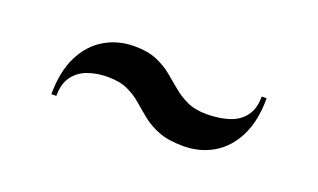

<svg xmlns="http://www.w3.org/2000/svg" viewBox="-37 -657 761 460"><g transform="rotate(20 344.0 -426.5)"><path d="M439 -334Q401 -334 376.5 -343.5Q352 -353 334.5 -367Q317 -381 301 -395Q285 -409 264.5 -418.5Q244 -428 212.5 -428Q186.5 -428 163.5 -420Q140.5 -412 126.5 -393.2Q112.5 -374.5 112.5 -343H100Q100 -400.5 119.5 -439.8Q139 -479 172.8 -499Q206.5 -519 249 -519Q282 -519 304.8 -509.5Q327.5 -500 344.8 -486Q362 -472 378.5 -458Q395 -444 415.5 -434.5Q436 -425 465.5 -425Q497 -425 522 -433Q547 -441 561.2 -459.8Q575.5 -478.5 575.5 -510H588Q588 -452.5 568.5 -413.2Q549 -374 515.2 -354Q481.5 -334 439 -334Z"/></g></svg>

Font: Bodoni Moda 18pt SemiBold
Style: Regular
Weight: 600
Designer: Owen Earl
Foundry: indestructible type
Version: Version 2.005